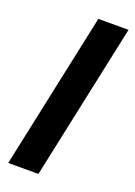

<svg xmlns="http://www.w3.org/2000/svg" viewBox="-138 -764 574 819"><g transform="rotate(20 149.0 -354.5)"><path d="M161 -709H298L147 0H10Z"/></g></svg>

Font: Raleway Thin
Style: Bold Italic
Weight: 700
Italic angle: -12°
Version: Version 4.026